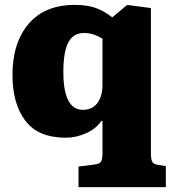

<svg xmlns="http://www.w3.org/2000/svg" viewBox="-20 -549 706 785"><path d="M301 216V132L363 124Q386 122 392.5 112.5Q399 103 399 77V-54L395 -55Q371 -21 330.5 -3.5Q290 14 249 14Q136 14 83.5 -55.5Q31 -125 31 -243Q31 -374 97 -451.5Q163 -529 286 -529Q335 -529 370 -517Q405 -505 439 -478L500 -529L597 -516V76Q597 103 602.5 112.5Q608 122 625 125L658 130V216ZM319 -100Q357 -100 378 -127.5Q399 -155 399 -203V-391Q381 -402 363 -408Q345 -414 323 -414Q279 -414 259 -375Q239 -336 239 -255Q239 -100 319 -100Z"/></svg>

Font: Literata 12pt ExtraBold
Style: Regular
Weight: 800
Designer: Latin by Veronika Burian and Jose Scaglione. Greek by Irene Vlachou. Cyrillic by Vera Evstafieva.
Foundry: TypeTogether
Version: Version 3.002